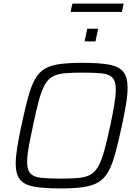

<svg xmlns="http://www.w3.org/2000/svg" viewBox="-20 -1048 770 1076"><path d="M318 8Q224 8 169 -2.5Q114 -13 91 -43Q68 -73 68 -131Q68 -168 76.5 -221Q85 -274 100 -345Q120 -438 137 -501Q154 -564 175.5 -603Q197 -642 230 -662Q263 -682 315 -689Q367 -696 444 -696Q538 -696 593 -685.5Q648 -675 671.5 -645Q695 -615 695 -556Q695 -517 686.5 -465.5Q678 -414 663 -343Q643 -251 626 -188.5Q609 -126 587.5 -87Q566 -48 532.5 -27.5Q499 -7 447.5 0.5Q396 8 318 8ZM318 -47Q378 -47 418 -50.5Q458 -54 484.5 -68Q511 -82 529.5 -113.5Q548 -145 563.5 -200.5Q579 -256 598 -344Q613 -415 621 -464.5Q629 -514 629 -547Q629 -592 611 -612Q593 -632 552.5 -636.5Q512 -641 444 -641Q384 -641 343.5 -637.5Q303 -634 276.5 -620Q250 -606 232 -574.5Q214 -543 198.5 -487.5Q183 -432 165 -344Q155 -297 147.5 -259Q140 -221 136 -192Q132 -163 132 -140Q132 -96 150.5 -76Q169 -56 210 -51.5Q251 -47 318 -47ZM454 -816 469 -887H530L515 -816ZM375 -981 386 -1028H673L663 -981Z"/></svg>

Font: Saira Thin Light
Style: Italic
Weight: 300
Italic angle: -12°
Version: Version 1.101